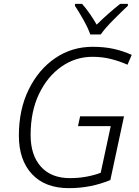

<svg xmlns="http://www.w3.org/2000/svg" viewBox="-20 -967 724 997"><path d="M338 10Q397 10 451 -1Q505 -12 553 -32L624 -363H396L385 -312H555L503 -70Q473 -58 431 -50Q389 -42 343 -42Q246 -42 192.5 -101.5Q139 -161 139 -266Q139 -388 182.5 -479Q226 -570 299 -621Q372 -672 460 -672Q511 -672 556.5 -660.5Q602 -649 642 -631L664 -682Q620 -702 571 -713Q522 -724 461 -724Q353 -724 266.5 -665Q180 -606 129 -502Q78 -398 78 -263Q78 -136 146 -63Q214 10 338 10ZM449 -788H503Q526 -821 570.5 -865.5Q615 -910 644 -937V-947H604Q575 -924 542.5 -895.5Q510 -867 482 -839Q466 -867 446 -896Q426 -925 406 -947H370L369 -937Q389 -907 413 -864.5Q437 -822 449 -788Z"/></svg>

Font: Noto Sans UI Light
Style: Italic
Weight: 300
Italic angle: -12°
Designer: Monotype Design Team
Foundry: Monotype Imaging Inc.
Version: Version 1.901